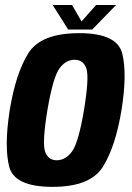

<svg xmlns="http://www.w3.org/2000/svg" viewBox="-20 -734 523 758"><path d="M187.3 3.7Q337.2 3.7 386.7 -76.2Q436.1 -156.1 459.8 -300Q482.6 -442.4 462.6 -522.7Q442.6 -603.1 292.4 -603.1Q141.1 -603.1 91.6 -523.5Q42.2 -444 18.5 -300Q-3.9 -157.3 16.1 -76.8Q36.1 3.7 187.3 3.7ZM204 -101.3Q170 -101.3 158 -135.6Q146 -170 167.2 -299.6Q189.3 -428.9 214.5 -463.5Q239.7 -498.1 274.3 -498.1Q309.2 -498.1 321 -463.5Q332.8 -429 311.6 -299.6Q289.9 -170.6 264.3 -135.9Q238.6 -101.3 204 -101.3ZM249.1 -617.5H344.2L438.4 -714.3H359.5L301.9 -649.5L264.5 -714.3H187.9Z"/></svg>

Font: Anybody Thin Condensed
Style: Italic
Weight: 100
Width: 3
Italic angle: -10°
Version: Version 1.113;gftools[0.9.25]